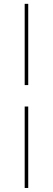

<svg xmlns="http://www.w3.org/2000/svg" viewBox="-20 -730 269 976"><path d="M123.5 -297.5H105.5V-710.5H123.5ZM123.5 225.5H105.5V-188.5H123.5Z"/></svg>

Font: Anek Latin Thin
Style: Regular
Weight: 250
Designer: Yesha Goshar
Foundry: Ek Type
Version: Version 1.003